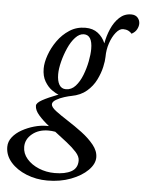

<svg xmlns="http://www.w3.org/2000/svg" viewBox="-152 -576 678 900"><g transform="rotate(5 187.0 -126.0)"><path d="M90 24Q61 1 41 -22Q21 -45 21 -66Q21 -79 47 -93.5Q73 -108 122 -127Q109 -131 90 -144.5Q71 -158 56.5 -182.5Q42 -207 42 -243Q42 -271 54.5 -306.5Q67 -342 90 -374.5Q113 -407 146 -428.5Q179 -450 221 -450Q256 -450 279.5 -432Q303 -414 315 -385Q321 -420 335.5 -453.5Q350 -487 373.5 -509Q397 -531 429 -531Q449 -531 459.5 -519Q470 -507 470 -491Q470 -478 462.5 -464Q455 -450 438 -441Q432 -449 421.5 -454Q411 -459 397 -459Q380 -459 363.5 -438.5Q347 -418 336.5 -387Q326 -356 326 -322Q326 -304 319.5 -274.5Q313 -245 297.5 -213.5Q282 -182 254 -158Q226 -134 183 -126Q171 -124 150 -117.5Q129 -111 112 -101Q95 -91 95 -79Q95 -66 118 -48.5Q141 -31 175.5 -9Q210 13 244 38.5Q278 64 301 92.5Q324 121 324 151Q324 182 294.5 211.5Q265 241 215 260Q165 279 104 279Q52 279 6 260.5Q-40 242 -68 210Q-96 178 -96 138Q-96 113 -79.5 92Q-63 71 -36 56Q-9 41 21 32.5Q51 24 78 24ZM154 -155Q180 -155 199 -176Q218 -197 230.5 -229Q243 -261 249.5 -294.5Q256 -328 256 -353Q256 -419 216 -419Q195 -419 176 -398.5Q157 -378 143 -346.5Q129 -315 120.5 -281.5Q112 -248 112 -222Q112 -191 122.5 -173Q133 -155 154 -155ZM243 173Q243 154 225 134Q207 114 179 92Q151 70 122 48Q106 45 90 45Q44 45 13.5 70Q-17 95 -17 131Q-17 162 4.5 187Q26 212 61 226.5Q96 241 136 241Q185 241 214 225Q243 209 243 173Z"/></g></svg>

Font: Sedan
Style: Italic
Weight: 400
Italic angle: -13.8°
Designer: Sebastian Salazar
Foundry: Sebastian Salazar
Version: Version 1.100; ttfautohint (v1.8.4.7-5d5b)